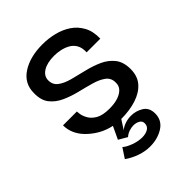

<svg xmlns="http://www.w3.org/2000/svg" viewBox="-177 -508 764 764"><g transform="rotate(-45 204.5 -126.5)"><path d="M209 10Q181 10 154.5 2.5Q128 -5 105.5 -19Q83 -33 65.5 -51Q48 -69 38.5 -90.5Q29 -112 29 -136H107Q107 -135 108.5 -122Q110 -109 119 -92.5Q128 -76 148.5 -64Q169 -52 207 -52Q236 -52 256.5 -59Q277 -66 288 -78.5Q299 -91 298 -109Q298 -134 279 -148Q260 -162 230 -170.5Q200 -179 167 -187Q134 -195 104 -208.5Q74 -222 55.5 -245.5Q37 -269 38 -309Q38 -363 83.5 -392.5Q129 -422 199 -422Q233 -422 265 -414Q297 -406 322.5 -389Q348 -372 363.5 -344Q379 -316 378 -275H301Q302 -301 292.5 -317Q283 -333 267 -341.5Q251 -350 233.5 -353.5Q216 -357 200 -357Q160 -357 137 -342.5Q114 -328 114 -304Q114 -279 133 -265Q152 -251 182 -243Q212 -235 246 -227Q280 -219 310 -205.5Q340 -192 359 -168Q378 -144 378 -104Q378 -65 356.5 -40Q335 -15 297 -2.5Q259 10 209 10ZM108 133 135 92Q147 103 171.5 112Q196 121 218 121Q238 121 251.5 113Q265 105 265 88Q265 75 253.5 68.5Q242 62 227 62Q215 62 202 66.5Q189 71 179 80L143 59L184 -28L225 -12L186 49Q197 39 213.5 33.5Q230 28 247 28Q275 28 298.5 42.5Q322 57 322 90Q322 128 290 148.5Q258 169 214 169Q188 169 160 159.5Q132 150 108 133Z"/></g></svg>

Font: Darker Grotesque SemiBold
Style: Regular
Weight: 600
Designer: Gabriel Lam
Foundry: TypeRant
Version: Version 1.000;gftools[0.9.28]